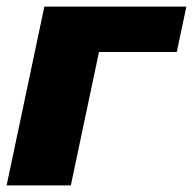

<svg xmlns="http://www.w3.org/2000/svg" viewBox="-21 -560 583 580"><path d="M-1 0 113 -540H542L513 -403H278L193 0Z"/></svg>

Font: Geist Black
Style: Italic
Weight: 900
Italic angle: -12°
Designer: Basement.studio, Andrés Briganti, Mateo Zaragoza
Foundry: Basement.studio, Vercel, Andrés Briganti, Guido Ferreyra, Mateo Zaragoza
Version: Version 1.500; ttfautohint (v1.8.4.7-5d5b)